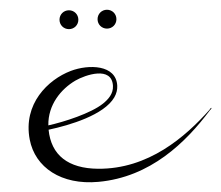

<svg xmlns="http://www.w3.org/2000/svg" viewBox="-20 -375 454 394"><path d="M180.2 -335.6C180.2 -324.8 188.7 -316.3 199.5 -316.3C210.4 -316.3 218.9 -324.8 218.9 -335.6C218.9 -346.5 210.4 -355 199.5 -355C188.7 -355 180.2 -346.5 180.2 -335.6ZM102.1 -334.5C102.1 -323.7 110.6 -315.2 121.5 -315.2C132.3 -315.2 140.8 -323.7 140.8 -334.5C140.8 -345.4 132.3 -353.9 121.5 -353.9C110.6 -353.9 102.1 -345.4 102.1 -334.5ZM220.6 -199.1C218.5 -242.5 162.1 -243.5 125.1 -229.4C78.3 -211.5 27 -161.8 41 -88.6C52 -31.3 105.9 5.1 181.8 -1.8C288.8 -11.5 361.3 -82.8 410.5 -148.4C411.6 -149.8 414 -151.7 414 -153.2C414 -153.5 413.8 -153.7 413.5 -153.7C412.4 -153.7 410.5 -150.4 409.5 -149.2C360.8 -94.8 285 -27.6 180.6 -28.7C120.2 -29.4 84.9 -56.2 79.7 -108.8C123.4 -118.1 193.4 -139 214.5 -175.1C219.1 -183 221 -191.1 220.6 -199.1ZM134.5 -209.5C154.8 -221.3 209.7 -240.3 211.8 -198.7C212.6 -182.4 202 -171 191.4 -162.4C166.6 -142.5 111.8 -124.9 79.2 -117.7C78.4 -160.2 105.4 -192.3 134.5 -209.5Z"/></svg>

Font: Sinatra
Style: Regular
Weight: 400
Designer: Fahmi
Version: Version 0.1